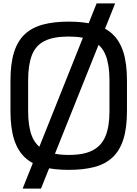

<svg xmlns="http://www.w3.org/2000/svg" viewBox="-20 -979 801 1119"><path d="M380 11Q295 11 231 -5.5Q167 -22 125 -61.5Q83 -101 62 -167Q41 -233 41 -332V-510Q41 -609 62 -675Q83 -741 125 -780Q167 -819 231 -836Q295 -853 380 -853Q466 -853 529.5 -836.5Q593 -820 635.5 -780.5Q678 -741 699 -675Q720 -609 720 -510V-332Q720 -233 699 -167Q678 -101 635.5 -61.5Q593 -22 529.5 -5.5Q466 11 380 11ZM112 120 543 -959H651L219 120ZM380 -76Q470 -76 521.5 -103.5Q573 -131 595.5 -187Q618 -243 618 -330V-512Q618 -600 596 -656.5Q574 -713 522 -739.5Q470 -766 380 -766Q290 -766 238.5 -739.5Q187 -713 165.5 -656.5Q144 -600 144 -512V-330Q144 -243 165.5 -187Q187 -131 239 -103.5Q291 -76 380 -76Z"/></svg>

Font: Matangi SemiBold
Style: Regular
Weight: 600
Designer: Prashant Pant
Foundry: The Graphic Ant
Version: Version 3.002